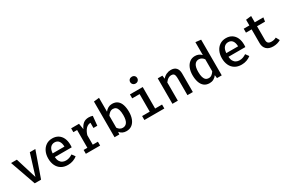

<svg xmlns="http://www.w3.org/2000/svg" viewBox="134 -2110 5131 3447"><g transform="rotate(-30 2700.0 -386.0)"><path d="M551.5 -528 365.5 0H234.5L48.5 -528H168.5L302.5 -93L437 -528Z M782 -228Q785.5 -174 805 -139.8Q824.5 -105.5 856.2 -89.5Q888 -73.5 926 -73.5Q965 -73.5 998 -85.5Q1031 -97.5 1064.5 -119.5L1113 -52.5Q1076 -22.5 1026.5 -4.5Q977 13.5 920.5 13.5Q838.5 13.5 781.8 -21.5Q725 -56.5 695.5 -119Q666 -181.5 666 -263.5Q666 -343 695 -405.8Q724 -468.5 778 -505.2Q832 -542 907 -542Q977.5 -542 1028.2 -510Q1079 -478 1106.8 -419.2Q1134.5 -360.5 1134.5 -278Q1134.5 -264.5 1133.8 -251.2Q1133 -238 1132 -228ZM908 -459Q855.5 -459 821.2 -421.5Q787 -384 781.5 -304.5H1026Q1024.5 -379 994.2 -419Q964 -459 908 -459Z M1294 0V-80H1371.5V-448.5H1294V-528H1457L1477.5 -405.5Q1507 -472 1550.8 -506.8Q1594.5 -541.5 1663.5 -541.5Q1687 -541.5 1705.8 -537.8Q1724.5 -534 1743 -528L1709.5 -432Q1693.5 -436.5 1679.5 -438.8Q1665.5 -441 1648.5 -441Q1591 -441 1549.2 -398Q1507.5 -355 1483.5 -276V-80H1590V0ZM1644 -333.5V-463.5L1658 -528H1743L1724 -333.5Z M2001 -465Q2028.5 -501 2065.2 -521.5Q2102 -542 2146 -542Q2215.5 -542 2258.8 -507.8Q2302 -473.5 2322.2 -411.2Q2342.5 -349 2342.5 -265Q2342.5 -184.5 2318.5 -121.5Q2294.5 -58.5 2247.8 -22.5Q2201 13.5 2132.5 13.5Q2044 13.5 1993.5 -52L1987.5 0H1889V-740L2001 -752.5ZM2104.5 -72Q2161.5 -72 2192.8 -118.5Q2224 -165 2224 -264.5Q2224 -332 2211.5 -374.2Q2199 -416.5 2174.8 -436Q2150.5 -455.5 2115.5 -455.5Q2078 -455.5 2049.5 -433Q2021 -410.5 2001 -380V-133Q2019.5 -104.5 2045.8 -88.2Q2072 -72 2104.5 -72Z M2777.5 -528V-82H2921V0H2507.5V-82H2665.5V-446H2512.5V-528ZM2699.5 -786.5Q2732.5 -786.5 2752.8 -766.5Q2773 -746.5 2773 -716.5Q2773 -686.5 2752.8 -666Q2732.5 -645.5 2699.5 -645.5Q2667.5 -645.5 2647 -666Q2626.5 -686.5 2626.5 -716.5Q2626.5 -746.5 2647 -766.5Q2667.5 -786.5 2699.5 -786.5Z M3089 0V-528H3185.5L3194 -459.5Q3227 -500 3272 -521Q3317 -542 3364.5 -542Q3438.5 -542 3475.2 -500.8Q3512 -459.5 3512 -385V0H3400V-329.5Q3400 -375.5 3394.5 -403.5Q3389 -431.5 3372.8 -444Q3356.5 -456.5 3324.5 -456.5Q3299 -456.5 3276 -445.5Q3253 -434.5 3234 -416.8Q3215 -399 3201 -379V0Z M3999 -752.5 4111 -740V0H4012.5L4004.5 -65Q3977.5 -27.5 3940 -7Q3902.5 13.5 3856 13.5Q3788 13.5 3744 -21.2Q3700 -56 3678.8 -118.8Q3657.5 -181.5 3657.5 -264Q3657.5 -344.5 3682.5 -407.2Q3707.5 -470 3754 -506Q3800.5 -542 3866 -542Q3907.5 -542 3940.5 -527.2Q3973.5 -512.5 3999 -484.5ZM3895.5 -456Q3839 -456 3807.5 -409.2Q3776 -362.5 3776 -264Q3776 -196.5 3789 -154.2Q3802 -112 3826.5 -92.2Q3851 -72.5 3885.5 -72.5Q3923.5 -72.5 3951.5 -94.5Q3979.5 -116.5 3999 -147.5V-397.5Q3979.5 -425.5 3953.5 -440.8Q3927.5 -456 3895.5 -456Z M4382 -228Q4385.5 -174 4405 -139.8Q4424.5 -105.5 4456.2 -89.5Q4488 -73.5 4526 -73.5Q4565 -73.5 4598 -85.5Q4631 -97.5 4664.5 -119.5L4713 -52.5Q4676 -22.5 4626.5 -4.5Q4577 13.5 4520.5 13.5Q4438.5 13.5 4381.8 -21.5Q4325 -56.5 4295.5 -119Q4266 -181.5 4266 -263.5Q4266 -343 4295 -405.8Q4324 -468.5 4378 -505.2Q4432 -542 4507 -542Q4577.5 -542 4628.2 -510Q4679 -478 4706.8 -419.2Q4734.5 -360.5 4734.5 -278Q4734.5 -264.5 4733.8 -251.2Q4733 -238 4732 -228ZM4508 -459Q4455.5 -459 4421.2 -421.5Q4387 -384 4381.5 -304.5H4626Q4624.5 -379 4594.2 -419Q4564 -459 4508 -459Z M5330 -28Q5301 -9.5 5260.5 2Q5220 13.5 5176 13.5Q5084 13.5 5036.2 -34.2Q4988.5 -82 4988.5 -160V-446.5H4871V-528H4988.5V-646L5100.5 -659.5V-528H5278.5L5266 -446.5H5100.5V-161Q5100.5 -118.5 5121.8 -97.8Q5143 -77 5191.5 -77Q5220.5 -77 5245 -84Q5269.5 -91 5289.5 -102Z"/></g></svg>

Font: Fira Code Light Medium
Style: Regular
Weight: 500
Monospace: yes
Version: Version 5.002